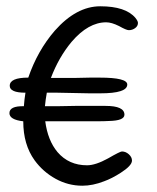

<svg xmlns="http://www.w3.org/2000/svg" viewBox="-20 -591 499 611"><path d="M242 0Q197 0 157 -22Q117 -44 90 -81Q54 -131 54 -205Q10 -210 10 -231Q10 -254 56 -253Q57 -264 58 -274.5Q59 -285 61 -296Q11 -296 11 -318Q11 -344 70 -344Q99 -429 154 -493Q223 -571 299 -571Q380 -571 411 -534Q419 -524 419 -518Q419 -508 410 -501.5Q401 -495 390 -495Q382 -495 359 -508Q335 -520 318 -520Q261 -520 208 -458Q167 -409 142 -343H219Q247 -344 266.5 -344Q286 -344 297 -344Q385 -344 385 -322Q385 -294 299 -294Q285 -294 264 -294Q243 -294 214 -295Q185 -296 163.5 -296Q142 -296 129 -296Q125 -274 123 -253Q139 -253 163 -253Q187 -253 219 -254H316Q376 -254 376 -226Q376 -207 327 -206Q318 -205 271.5 -205Q225 -205 140 -205H124Q132 -144 163 -107Q199 -65 257 -65Q284 -65 324 -87Q362 -109 368 -109Q380 -109 390 -100Q400 -91 400 -80Q400 -64 364 -41Q336 -23 311 -14Q275 0 242 0Z"/></svg>

Font: Dongol
Style: Regular
Weight: 400
Designer: Abdo Mohamed and Ibrahim Hamdi
Foundry: Protype Foundry
Version: Version 1.000;hotconv 1.0.109;makeotfexe 2.5.65596